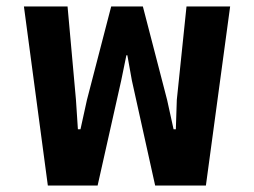

<svg xmlns="http://www.w3.org/2000/svg" viewBox="-20 -574 786 594"><path d="M54 -554H189L215 -265L221 -174H229L249 -265L324 -554H422L497 -265L517 -174H524L527 -265L557 -554H692L617 0H460L388 -325L374 -403H371L355 -325L282 0H128Z"/></svg>

Font: IBM-Poppins
Style: Poppins-Bold
Weight: 700
Designer: Mike Abbink, Paul van der Laan, Pieter van Rosmalen, Ben Mitchell, Mark Frömberg
Foundry: Bold Monday
Version: Version 1.1